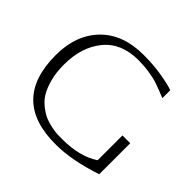

<svg xmlns="http://www.w3.org/2000/svg" viewBox="-178 -931 1150 1150"><g transform="rotate(45 397.0 -356.0)"><path d="M676 -301H742V-38Q565 20 436 20Q53 24 53 -359Q53 -529 151.5 -630.5Q250 -732 425 -732Q512 -732 583.5 -719.5Q655 -707 687 -695V-628Q680 -631 641.5 -646Q603 -661 582 -667.5Q561 -674 517 -681Q473 -688 425 -688Q280 -688 204 -594.5Q128 -501 128 -353Q128 -286 142.5 -233Q157 -180 177.5 -147Q198 -114 229.5 -90Q261 -66 286.5 -55Q312 -44 346 -37.5Q380 -31 395.5 -30.5Q411 -30 432 -30Q433 -30 434 -30Q435 -30 436 -30Q586 -30 676 -91Z"/></g></svg>

Font: Afta sans
Style: Regular
Weight: 400
Designer: par.qink
Foundry: Oriol Esparraguera Font
Version: Version 1.000